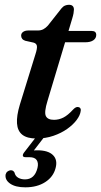

<svg xmlns="http://www.w3.org/2000/svg" viewBox="-20 -582 432 822"><path d="M124 -399.5 88 -407.5Q79 -410.5 74.8 -416.2Q70.5 -422 70.5 -429.5Q70.5 -439.5 79 -445.5Q87.5 -451.5 101.5 -451.5H142Q155.5 -451.5 165.5 -456.8Q175.5 -462 185 -472.5L243 -546Q250.5 -555 258.5 -558.2Q266.5 -561.5 275 -561.5Q286 -561.5 291.2 -556.2Q296.5 -551 296.5 -541Q296.5 -535 294.8 -525Q293 -515 289 -502L183.5 -150.5Q168.5 -102 176.2 -85.5Q184 -69 211 -69Q232.5 -69 251.5 -78.8Q270.5 -88.5 291.5 -111.5Q298 -118.5 302.8 -121.2Q307.5 -124 312.5 -124Q319 -124 323 -119.5Q327 -115 325.5 -107Q323.5 -89 308.2 -68.5Q293 -48 267.5 -30Q242 -12 208.5 -0.5Q175 11 136 11Q96 11 75.5 -5.2Q55 -21.5 52.8 -53.8Q50.5 -86 65 -134L131.5 -349Q140 -375 138 -385.5Q136 -396 124 -399.5ZM225 -401 240.5 -449.5H372.5Q392 -449.5 392 -432.5Q392 -418 379.5 -409.5Q367 -401 345.5 -401ZM142.5 -6H177.5L118.5 70.5L98 64.5Q107 63 116.8 62.2Q126.5 61.5 140 61.5Q186 61.5 206.8 82Q227.5 102.5 218 137.5Q208.5 175 173.8 197.5Q139 220 88.5 220Q46 220 23.2 204Q0.5 188 4 165Q6 157 12.2 152.2Q18.5 147.5 25 147Q31.5 146.5 35.5 149.2Q39.5 152 42 156.5Q45.5 172 58 179Q70.5 186 87 186Q128.5 186 140.5 137Q145.5 116 137.2 103.5Q129 91 106 91H90Q78.5 91 77.8 84.5Q77 78 84.5 69Z"/></svg>

Font: Fraunces Medium
Style: Italic
Weight: 500
Italic angle: -16°
Version: Version 1.000;[b76b70a41]